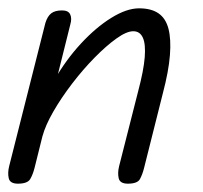

<svg xmlns="http://www.w3.org/2000/svg" viewBox="-35 -441 487 461"><path d="M272 0Q253 0 250 -13Q247 -26 251 -42L297 -223Q310 -272 312.5 -303.5Q315 -335 308 -350.5Q301 -366 285 -366Q269 -366 244.5 -348.5Q220 -331 192 -302.5Q164 -274 138 -240Q112 -206 93 -173Q74 -140 67 -114L95 -248Q123 -297 159 -336Q195 -375 232 -398Q269 -421 299 -421Q328 -421 345.5 -409Q363 -397 369.5 -372Q376 -347 373 -308.5Q370 -270 356 -217L311 -38Q307 -22 301 -11Q295 0 272 0ZM8 0Q-11 0 -14 -13Q-17 -26 -13 -42L74 -386Q79 -402 88 -409Q97 -416 114 -416Q129 -416 133.5 -406.5Q138 -397 134 -383L48 -38Q44 -22 37.5 -11Q31 0 8 0Z"/></svg>

Font: Edu TAS Beginner
Style: Regular
Weight: 400
Designer: Tina and Corey Anderson
Foundry: Google for Education
Version: Version 1.003